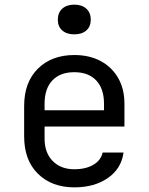

<svg xmlns="http://www.w3.org/2000/svg" viewBox="-20 -797 640 827"><path d="M300 10Q203 10 143.5 -48.5Q84 -107 84 -210V-340Q84 -443 143.5 -501.5Q203 -560 300 -560Q365 -560 413.5 -534Q462 -508 489 -461Q516 -414 516 -350V-252H172V-200Q172 -139 207 -103.5Q242 -68 300 -68Q350 -68 382.5 -87.5Q415 -107 422 -140H512Q503 -71 445 -30.5Q387 10 300 10ZM172 -322H428V-350Q428 -415 394.5 -450.5Q361 -486 300 -486Q239 -486 205.5 -450.5Q172 -415 172 -350ZM300 -649Q267 -649 248 -666Q229 -683 229 -712Q229 -742 248 -759.5Q267 -777 300 -777Q333 -777 352 -759.5Q371 -742 371 -712Q371 -683 352 -666Q333 -649 300 -649Z"/></svg>

Font: JetBrainsMonoNL NFM
Style: Regular
Weight: 400
Monospace: yes
Designer: Philipp Nurullin, Konstantin Bulenkov
Foundry: JetBrains
Version: Version 2.304; ttfautohint (v1.8.4.7-5d5b);Nerd Fonts 3.3.0